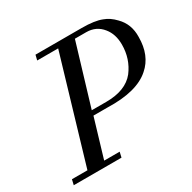

<svg xmlns="http://www.w3.org/2000/svg" viewBox="-146 -797 945 944"><g transform="rotate(-30 326.5 -325.0)"><path d="M653 -472Q653 -367 587 -310Q512 -243 348 -248H267L202 -30H290L283 0H12L19 -30H107L282 -621H163L170 -650H432Q506 -650 545 -634Q579 -622 608 -591Q655 -544 653 -472ZM563 -481Q563 -540 532 -578Q498 -621 441 -621H377L273 -275H355Q466 -275 516 -338Q563 -400 563 -481Z"/></g></svg>

Font: GFS Solomos
Style: Regular
Weight: 400
Designer: George D. Matthiopoulos
Foundry: George D. Matthiopoulos
Version: Version 1.000